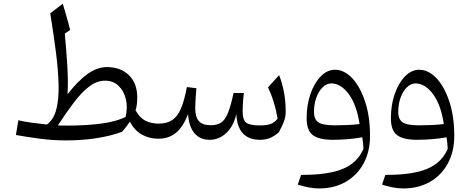

<svg xmlns="http://www.w3.org/2000/svg" viewBox="-20 -763 2584 1056"><path d="M567.9 -394Q643.6 -394 689.2 -349.4Q734.9 -304.7 734.9 -227.5Q734.9 -207.5 732.9 -190.2Q731 -172.9 725.6 -156.7Q748 -115.2 779.8 -99.1Q811.5 -83 852.1 -83H852.5V0H852.1Q801.8 0 761.2 -22.2Q720.7 -44.4 694.3 -93.8Q686 -81.5 675.8 -67.9Q665.5 -54.2 651.4 -38.1Q585.4 -14.2 507.3 -2.4Q429.2 9.3 344.7 9.3Q268.6 9.3 196.5 -0.5Q124.5 -10.3 67.4 -20.5L81.1 -101.6Q110.4 -94.2 151.1 -88.6Q191.9 -83 237.8 -78.1Q275.4 -105.5 289.8 -161.6Q304.2 -217.8 302.2 -297.9Q300.3 -377.9 287.4 -477.3Q274.4 -576.7 256.3 -689.9L325.2 -742.7Q336.4 -705.1 346.9 -668.9Q357.4 -632.8 365.7 -598.1L336.4 -578.1Q344.7 -489.7 350.1 -402.3Q355.5 -314.9 351.6 -244.6Q408.2 -317.9 461.4 -356Q514.6 -394 567.9 -394ZM558.1 -319.3Q513.2 -319.3 471.4 -287.8Q429.7 -256.3 387.5 -200.9Q345.2 -145.5 298.3 -73.2Q313 -72.8 327.9 -72.5Q342.8 -72.3 356.9 -72.3Q450.2 -72.3 534.7 -83Q619.1 -93.8 670.9 -120.1Q683.1 -172.9 672.1 -218.3Q661.1 -263.7 631.6 -291.5Q602.1 -319.3 558.1 -319.3Z M1410.2 5.9Q1286.6 5.9 1279.8 -135.7Q1264.6 -69.3 1224.9 -31.7Q1185.1 5.9 1132.3 5.9Q1080.1 5.9 1049.6 -30.3Q1019 -66.4 1014.2 -135.7Q987.8 -65.4 947.8 -32.7Q907.7 0 852.5 0Q836.9 0 836.9 -31.7V-51.3Q836.9 -83 852.5 -83Q897.5 -83 926.8 -102.3Q956.1 -121.6 975.1 -165.8Q994.1 -210 1007.8 -284.2L1060.1 -277.8Q1057.6 -251 1055.7 -219Q1053.7 -187 1053.7 -169.9Q1053.7 -119.6 1073.7 -96.9Q1093.8 -74.2 1140.1 -74.2Q1175.3 -74.2 1197 -89.4Q1218.8 -104.5 1234.1 -142.8Q1249.5 -181.2 1264.6 -251.5H1321.3Q1319.8 -240.7 1318.1 -221.9Q1316.4 -203.1 1315.4 -183.8Q1314.5 -164.6 1314.5 -150.9Q1314.5 -105 1333.5 -89.1Q1352.5 -73.2 1407.2 -73.2Q1447.8 -73.2 1469 -81.3Q1490.2 -89.4 1506.8 -110.4Q1491.2 -205.1 1454.1 -282.7L1515.1 -349.6Q1532.2 -307.1 1541.7 -256.8Q1551.3 -206.5 1551.3 -150.4Q1551.3 -133.3 1548.6 -119.1Q1545.9 -105 1538.1 -86.2Q1530.3 -67.4 1513.7 -35.2Q1488.3 -13.7 1464.4 -3.9Q1440.4 5.9 1410.2 5.9Z M1734.9 273.4Q1706.5 273.4 1676.5 267.6Q1646.5 261.7 1617.7 252.4L1636.2 198.7Q1783.7 199.7 1865 166Q1946.3 132.3 1979 55.7Q1978.5 38.6 1976.8 24.2Q1975.1 9.8 1972.7 -7.8Q1934.6 -1 1893.1 2.4Q1851.6 5.9 1810.5 5.9Q1734.4 5.9 1700.4 -20Q1666.5 -45.9 1666.5 -112.3Q1666.5 -187 1688 -247.6Q1709.5 -308.1 1744.9 -343.8Q1780.3 -379.4 1822.3 -379.4Q1873.5 -379.4 1917.5 -332.5Q1961.4 -285.6 1988.3 -203.6Q2015.1 -121.6 2015.1 -16.1Q2015.1 70.8 1979.7 136Q1944.3 201.2 1881.1 237.3Q1817.9 273.4 1734.9 273.4ZM1957.5 -80.6Q1941.9 -186.5 1898.2 -245.4Q1854.5 -304.2 1802.2 -304.2Q1776.4 -304.2 1754.6 -283Q1732.9 -261.7 1720 -226.3Q1707 -190.9 1707 -148.4Q1707 -105.5 1732.2 -89.6Q1757.3 -73.7 1819.8 -73.7Q1851.6 -73.7 1887.9 -75.2Q1924.3 -76.7 1957.5 -80.6Z M2198.2 273.4Q2169.9 273.4 2139.9 267.6Q2109.9 261.7 2081.1 252.4L2099.6 198.7Q2247.1 199.7 2328.4 166Q2409.7 132.3 2442.4 55.7Q2441.9 38.6 2440.2 24.2Q2438.5 9.8 2436 -7.8Q2397.9 -1 2356.4 2.4Q2314.9 5.9 2273.9 5.9Q2197.8 5.9 2163.8 -20Q2129.9 -45.9 2129.9 -112.3Q2129.9 -187 2151.4 -247.6Q2172.9 -308.1 2208.3 -343.8Q2243.7 -379.4 2285.6 -379.4Q2336.9 -379.4 2380.9 -332.5Q2424.8 -285.6 2451.7 -203.6Q2478.5 -121.6 2478.5 -16.1Q2478.5 70.8 2443.1 136Q2407.7 201.2 2344.5 237.3Q2281.2 273.4 2198.2 273.4ZM2420.9 -80.6Q2405.3 -186.5 2361.6 -245.4Q2317.9 -304.2 2265.6 -304.2Q2239.7 -304.2 2218 -283Q2196.3 -261.7 2183.3 -226.3Q2170.4 -190.9 2170.4 -148.4Q2170.4 -105.5 2195.6 -89.6Q2220.7 -73.7 2283.2 -73.7Q2314.9 -73.7 2351.3 -75.2Q2387.7 -76.7 2420.9 -80.6Z"/></svg>

Font: Pinar Regular
Style: Regular
Weight: 400
Designer: Amin Abedi
Version: Version 3.000